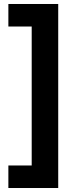

<svg xmlns="http://www.w3.org/2000/svg" viewBox="-20 -696 371 963"><path d="M272 -676V247H22V134H139V-563H22V-676Z"/></svg>

Font: Lalezar
Style: Regular
Weight: 400
Designer: Borna Izadpanah
Foundry: Borna Izadpanah
Version: Version 1.004